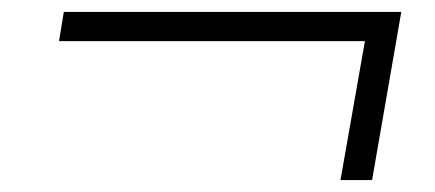

<svg xmlns="http://www.w3.org/2000/svg" viewBox="-20 -451 730 322"><path d="M551 -149 592 -382H79L87 -431H653L604 -149Z"/></svg>

Font: Archivo Expanded Thin
Style: Italic
Weight: 250
Width: 7
Italic angle: -10°
Designer: Hector Gatti
Foundry: Omnibus-Type
Version: Version 2.001